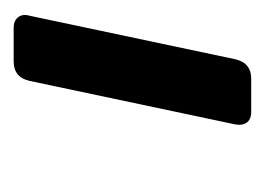

<svg xmlns="http://www.w3.org/2000/svg" viewBox="-72 -538 379 274"><g transform="rotate(-90 117.0 -401.5)"><path d="M94 -232Q83 -232 78.5 -238.5Q74 -245 76 -255L138 -548Q143 -571 166 -571H214Q224 -571 229 -564.5Q234 -558 231 -548L169 -255Q164 -232 141 -232Z"/></g></svg>

Font: Lubike
Style: Italic
Weight: 400
Italic angle: -12°
Foundry: Honoka55
Version: Version 1.000;July 22, 2022;FontCreator 14.0.0.2862 64-bit